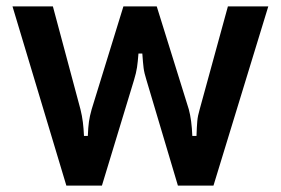

<svg xmlns="http://www.w3.org/2000/svg" viewBox="-20 -579 876 599"><path d="M187 0 19 -559H145L231 -238Q236 -218 238.5 -198Q241 -178 242 -155H254Q255 -182 257.5 -199.5Q260 -217 266 -238L365 -559H469L569 -238Q578 -205 580 -155H593Q594 -184 595.5 -201Q597 -218 603 -238L691 -559H817L646 0H535L437 -329Q430 -351 428 -367Q426 -383 424 -412H412Q410 -386 407.5 -369Q405 -352 398 -329L298 0Z"/></svg>

Font: Open Sauce Sans SemiBold
Style: Regular
Weight: 600
Designer: Alfredo Marco Pradil
Foundry: Creative Sauce Fz LLC
Version: Version 1.477